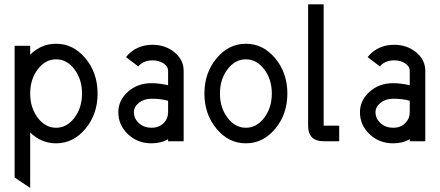

<svg xmlns="http://www.w3.org/2000/svg" viewBox="-20 -665 2071 904"><path d="M244.1 -63.5Q294.9 -63.5 330.6 -110.6Q366.2 -157.7 366.2 -224.6Q366.2 -291.5 330.6 -338.6Q294.9 -385.7 244.1 -385.7Q193.4 -385.7 157.7 -338.6Q122.1 -291.5 122.1 -224.6Q122.1 -157.7 157.7 -110.6Q193.4 -63.5 244.1 -63.5ZM122.1 219.7 48.8 170.9V-449.2H122.1V-407.7Q174.3 -459 244.1 -459Q325.2 -459 382.3 -390.4Q439.5 -321.8 439.5 -224.6Q439.5 -127.4 382.3 -58.8Q325.2 9.8 244.1 9.8Q174.3 9.8 122.1 -41.5Z M693.4 -63.5Q728.5 -63.5 750 -85Q771.5 -106.4 771.5 -136.7V-190.4Q738.8 -200.2 693.4 -200.2Q658.2 -200.2 634.3 -181.2Q610.4 -162.1 610.4 -136.7Q610.4 -106.4 634.3 -85Q658.2 -63.5 693.4 -63.5ZM693.4 9.8Q627.4 9.8 582.3 -33.2Q537.1 -76.2 537.1 -136.7Q537.1 -192.4 582.3 -232.9Q627.4 -273.4 693.4 -273.4Q728.5 -273.4 771.5 -263.7V-332Q771.5 -352.1 750 -366.5Q728.5 -380.9 698.2 -380.9Q668 -380.9 646.5 -366.7Q636.7 -359.9 631.3 -352.1L573.2 -396Q582 -407.7 594.7 -418.5Q637.7 -454.1 698.2 -454.1Q758.8 -454.1 801.8 -418.5Q844.7 -382.8 844.7 -332V0H771.5V-9.8Q738.8 9.8 693.4 9.8Z M1137.7 9.8Q1056.6 9.8 999.5 -58.8Q942.4 -127.4 942.4 -224.6Q942.4 -321.8 999.5 -390.4Q1056.6 -459 1137.7 -459Q1218.8 -459 1275.9 -390.4Q1333 -321.8 1333 -224.6Q1333 -127.4 1275.9 -58.8Q1218.8 9.8 1137.7 9.8ZM1137.7 -63.5Q1188.5 -63.5 1224.1 -110.6Q1259.8 -157.7 1259.8 -224.6Q1259.8 -291.5 1224.1 -338.6Q1188.5 -385.7 1137.7 -385.7Q1086.9 -385.7 1051.3 -338.6Q1015.6 -291.5 1015.6 -224.6Q1015.6 -157.7 1051.3 -110.6Q1086.9 -63.5 1137.7 -63.5Z M1577.1 0H1503.9Q1430.7 0 1430.7 -73.2V-644.5H1503.9V-73.2H1577.1Z M1831.1 -63.5Q1866.2 -63.5 1887.7 -85Q1909.2 -106.4 1909.2 -136.7V-190.4Q1876.5 -200.2 1831.1 -200.2Q1795.9 -200.2 1772 -181.2Q1748 -162.1 1748 -136.7Q1748 -106.4 1772 -85Q1795.9 -63.5 1831.1 -63.5ZM1831.1 9.8Q1765.1 9.8 1720 -33.2Q1674.8 -76.2 1674.8 -136.7Q1674.8 -192.4 1720 -232.9Q1765.1 -273.4 1831.1 -273.4Q1866.2 -273.4 1909.2 -263.7V-332Q1909.2 -352.1 1887.7 -366.5Q1866.2 -380.9 1835.9 -380.9Q1805.7 -380.9 1784.2 -366.7Q1774.4 -359.9 1769 -352.1L1710.9 -396Q1719.7 -407.7 1732.4 -418.5Q1775.4 -454.1 1835.9 -454.1Q1896.5 -454.1 1939.5 -418.5Q1982.4 -382.8 1982.4 -332V0H1909.2V-9.8Q1876.5 9.8 1831.1 9.8Z"/></svg>

Font: Catrinity
Style: Regular
Weight: 400
Designer: Alexander Lange
Foundry: High-Logic / Made with FontCreator
Version: Version 2.090;May 20, 2024;FontCreator 15.0.0.2974 64-bit